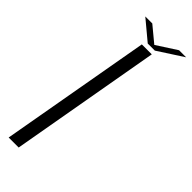

<svg xmlns="http://www.w3.org/2000/svg" viewBox="-292 -918 942 942"><g transform="rotate(45 179.0 -447.0)"><path d="M20 0 159 -785H228L89.5 0ZM176.5 -808.5 74 -894H122.5L204 -826.5L308.5 -894H357.5L225.5 -808.5Z"/></g></svg>

Font: Anybody ExtraExpanded Light
Style: Italic
Weight: 300
Width: 8
Italic angle: -10°
Designer: Tyler Finck
Foundry: Etcetera Type Company
Version: Version 1.010; ttfautohint (v1.8.3) -l 8 -r 50 -G 200 -x 14 